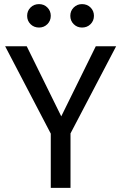

<svg xmlns="http://www.w3.org/2000/svg" viewBox="-20 -914 590 934"><path d="M323 -265V0H227V-264L5 -689H110L278 -348L446 -689H545ZM227 -837Q227 -813 210.5 -796.5Q194 -780 170 -780Q145 -780 128.5 -796.5Q112 -813 112 -837Q112 -861 128.5 -877.5Q145 -894 170 -894Q194 -894 210.5 -877.5Q227 -861 227 -837ZM437 -837Q437 -813 420.5 -796.5Q404 -780 379 -780Q355 -780 338.5 -796.5Q322 -813 322 -837Q322 -861 338.5 -877.5Q355 -894 379 -894Q404 -894 420.5 -877.5Q437 -861 437 -837Z"/></svg>

Font: Fira GO
Style: Regular
Weight: 400
Designer: Carrois Corporate
Foundry: Carrois Corporate GbR
Version: Version 0.300